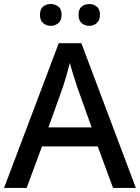

<svg xmlns="http://www.w3.org/2000/svg" viewBox="-20 -931 694 951"><path d="M540 0 464 -206H188L112 0H0L271 -717H383L653 0ZM362 -501Q359 -512 351.5 -534Q344 -556 337 -580Q330 -604 326 -619Q318 -588 308 -553Q298 -518 292 -501L220 -300H434ZM178 -857Q178 -886 193.5 -898.5Q209 -911 231 -911Q253 -911 269 -898.5Q285 -886 285 -857Q285 -830 269 -816.5Q253 -803 231 -803Q209 -803 193.5 -816.5Q178 -830 178 -857ZM369 -857Q369 -886 384.5 -898.5Q400 -911 422 -911Q443 -911 459 -898.5Q475 -886 475 -857Q475 -830 459 -816.5Q443 -803 422 -803Q400 -803 384.5 -816.5Q369 -830 369 -857Z"/></svg>

Font: Noto Sans Sinhala Medium
Style: Regular
Weight: 500
Designer: Jelle Bosma - Monotype Design Team
Foundry: Monotype Imaging Inc.
Version: Version 2.006; ttfautohint (v1.8.4.7-5d5b)